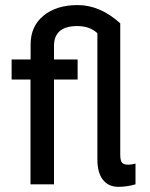

<svg xmlns="http://www.w3.org/2000/svg" viewBox="-20 -720 586 750"><path d="M442.4 9.8Q403.8 9.8 382.1 -17.6Q360.4 -44.9 360.4 -97.7V-590.3Q330.6 -618.2 281.7 -618.2Q190.9 -618.2 190.9 -540V-487.8H283.2V-409.2H190.9V0H99.1V-409.2H25.4V-487.8H99.6V-546.4Q99.6 -617.7 150.1 -658.9Q200.7 -700.2 283.2 -700.2Q371.1 -700.2 449.7 -628.9V-117.7Q449.7 -91.8 456.8 -84.2Q463.9 -76.7 481 -76.7Q494.1 -76.7 509.3 -81.1V0Q476.1 9.8 442.4 9.8Z"/></svg>

Font: HK Grotesk Medium
Style: Regular
Weight: 500
Designer: Alfredo Marco Pradil and Stefan Peev
Foundry: Hanken Design Co.
Version: Version 1.045;PS 001.045;hotconv 1.0.88;makeotf.lib2.5.64775